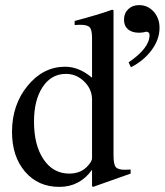

<svg xmlns="http://www.w3.org/2000/svg" viewBox="-20 -721 644 751"><path d="M492 -458 483 -477Q565 -533 565 -584Q565 -597 551 -597Q549 -597 544 -595Q532 -593 524 -593Q496 -593 480.5 -606.5Q465 -620 465 -644Q465 -669 481.5 -685Q498 -701 524 -701Q558 -701 581 -675.5Q604 -650 604 -612Q604 -567 573 -525Q542 -483 492 -458ZM491 -42 344 10 340 7V-57Q292 10 212 10Q129 10 78 -49.5Q27 -109 27 -205Q27 -311 88 -385.5Q149 -460 235 -460Q289 -460 340 -417V-573Q340 -604 331 -614Q322 -624 294 -624Q280 -624 272 -623V-639Q363 -663 419 -683L424 -681V-114Q424 -79 432.5 -68Q441 -57 468 -57Q474 -57 491 -58ZM340 -102V-332Q340 -372 309.5 -402Q279 -432 238 -432Q181 -432 147 -381Q113 -330 113 -245Q113 -153 150.5 -97.5Q188 -42 251 -42Q298 -42 325 -74Q340 -91 340 -102Z"/></svg>

Font: STIX
Style: Regular
Weight: 400
Designer: MicroPress Inc., with final additions and corrections provided by Coen Hoffman, Elsevier (retired)
Version: Version 1.1.1